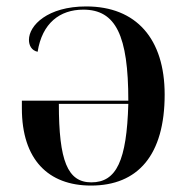

<svg xmlns="http://www.w3.org/2000/svg" viewBox="-20 -567 585 597"><path d="M263 10C409 10 492 -85 492 -273C492 -446 404 -547 248 -547C128 -547 70 -488 70 -443C70 -426 78 -410 97 -406C111 -495 166 -537 239 -537C340 -537 379 -457 379 -254H48V-230C48 -71 130 10 263 10ZM264 0C190 0 163 -67 163 -244H379C374 -67 342 0 264 0Z"/></svg>

Font: Noto Serif Display Medium
Style: Regular
Weight: 500
Designer: Monotype Design Team
Foundry: Monotype Imaging Inc.
Version: Version 2.009